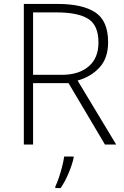

<svg xmlns="http://www.w3.org/2000/svg" viewBox="-20 -734 632 975"><path d="M273 -714Q399 -714 464 -671Q529 -628 529 -520Q529 -439 485.5 -391.5Q442 -344 374 -325L570 0H513L328 -312H148V0H101V-714ZM268 -671H148V-354H293Q380 -354 430 -396.5Q480 -439 480 -518Q480 -606 427.5 -638.5Q375 -671 268 -671ZM354 68Q346 103 328.5 145Q311 187 288 221H261V213Q269 197 278.5 169.5Q288 142 295.5 112Q303 82 306 61H354Z"/></svg>

Font: Noto Sans Thaana ExtraLight
Style: Regular
Weight: 200
Designer: David Williams
Foundry: Google Inc.
Version: Version 3.001; ttfautohint (v1.8.4.7-5d5b)